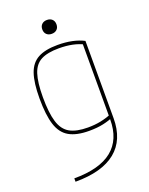

<svg xmlns="http://www.w3.org/2000/svg" viewBox="-165 -765 829 1069"><g transform="rotate(-20 250.0 -230.5)"><path d="M92 200Q242 200 317 139.5Q392 79 392 -40V-498L403 -480Q374 -495 338 -502.5Q302 -510 258 -510Q191 -510 152.5 -490Q114 -470 98 -420.5Q82 -371 82 -284Q82 -191 98.5 -137.5Q115 -84 154 -62Q193 -40 261 -40Q302 -40 336.5 -47Q371 -54 402 -67L410 -49Q382 -36 345.5 -28Q309 -20 261 -20Q187 -20 143 -45Q99 -70 80.5 -128Q62 -186 62 -284Q62 -377 80.5 -430.5Q99 -484 142 -507Q185 -530 258 -530Q350 -530 412 -498V-40Q412 88 331 154Q250 220 92 220ZM250 -599Q231 -599 219.5 -610Q208 -621 208 -640Q208 -659 219.5 -670Q231 -681 250 -681Q269 -681 280.5 -670Q292 -659 292 -640Q292 -621 280.5 -610Q269 -599 250 -599Z"/></g></svg>

Font: M PLUS 1 Code Thin
Style: Regular
Weight: 250
Designer: Coji Morishita
Foundry: UNDERFOREST DESIGN
Version: Version 1.002